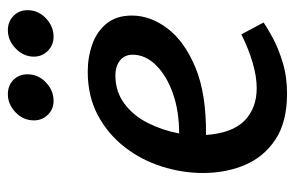

<svg xmlns="http://www.w3.org/2000/svg" viewBox="-154 -600 767 500"><g transform="rotate(-90 230.0 -350.5)"><path d="M293 -506Q331 -506 364.5 -494Q398 -482 418.5 -456.5Q439 -431 439 -391Q439 -343 405.5 -298.5Q372 -254 303.5 -225.5Q235 -197 128 -198Q133 -129 165.5 -97.5Q198 -66 250 -66Q280 -66 316 -76.5Q352 -87 390 -106L421 -48Q408 -39 381.5 -24.5Q355 -10 317.5 1.5Q280 13 236 13Q162 13 116.5 -17Q71 -47 50 -96.5Q29 -146 29 -206Q29 -260 46 -313.5Q63 -367 97 -410.5Q131 -454 180 -480Q229 -506 293 -506ZM283 -434Q241 -434 209.5 -410.5Q178 -387 159 -349Q140 -311 132 -268Q191 -268 237 -284.5Q283 -301 310 -328.5Q337 -356 337 -389Q337 -410 322 -422Q307 -434 283 -434ZM286 -663Q286 -635 265 -615Q244 -595 217 -595Q195 -595 180.5 -610Q166 -625 166 -646Q166 -674 187 -694Q208 -714 234 -714Q257 -714 271.5 -699.5Q286 -685 286 -663ZM453 -663Q453 -635 432 -615Q411 -595 384 -595Q362 -595 347 -610Q332 -625 332 -646Q332 -673 353 -693.5Q374 -714 401 -714Q423 -714 438 -699.5Q453 -685 453 -663Z"/></g></svg>

Font: Rosario SemiBold
Style: Italic
Weight: 600
Italic angle: -8.05°
Designer: Hector Gatti
Foundry: Omnibus Type
Version: Version 1.101; ttfautohint (v1.8.1.43-b0c9)